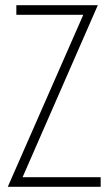

<svg xmlns="http://www.w3.org/2000/svg" viewBox="-20 -720 425 740"><path d="M43 -663V-700H357L67 -37H368V0H10L301 -663Z"/></svg>

Font: Bubbler One
Style: Regular
Weight: 400
Designer: Brenda Gallo (gbrenda1987@gmail.com)
Foundry: Brenda Gallo
Version: Version 1.003